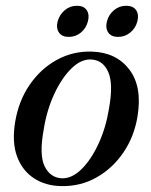

<svg xmlns="http://www.w3.org/2000/svg" viewBox="-20 -636 524 666"><path d="M298.5 -457Q383 -454.5 428.5 -395Q474 -335.5 457 -232Q445.5 -162 408 -107Q370.5 -52 314.8 -20.5Q259 11 192 9.5Q137.5 8.5 97.5 -17.8Q57.5 -44 39.2 -93.2Q21 -142.5 32.5 -212.5Q44.5 -286 83 -342Q121.5 -398 177.5 -428.5Q233.5 -459 298.5 -457ZM193.5 -17.5Q229 -16 262.8 -49.2Q296.5 -82.5 322 -138Q347.5 -193.5 358 -259Q373.5 -344.5 355.8 -385.5Q338 -426.5 298.5 -429.5Q263 -432.5 228.8 -399.5Q194.5 -366.5 168.2 -310Q142 -253.5 131.5 -186Q115.5 -98.5 134.8 -59.2Q154 -20 193.5 -17.5ZM218.5 -508Q195 -508 184.5 -523.2Q174 -538.5 180 -562Q186.5 -585.5 204.8 -600.8Q223 -616 247 -616Q270.5 -616 280.8 -600.8Q291 -585.5 285 -562Q279 -538.5 260.8 -523.2Q242.5 -508 218.5 -508ZM389.5 -508Q366 -508 355.5 -523.2Q345 -538.5 351 -562Q357 -585.5 375.5 -600.8Q394 -616 417.5 -616Q442 -616 452.2 -600.8Q462.5 -585.5 456.5 -562Q450.5 -538.5 432 -523.2Q413.5 -508 389.5 -508Z"/></svg>

Font: Fraunces 72pt S000
Style: Italic
Weight: 400
Italic angle: -16°
Version: Version 1.000; ttfautohint (v1.8.3)